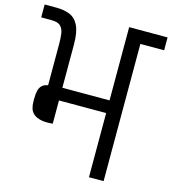

<svg xmlns="http://www.w3.org/2000/svg" viewBox="-129 -939 931 1038"><g transform="rotate(15 336.0 -420.0)"><path d="M680 -840V-768H547V0H465V-359Q441 -359 406 -359Q371 -359 333 -359Q295 -359 260 -359Q225 -359 201 -359V-229Q162 -225 136 -230.5Q110 -236 95 -248.5Q80 -261 74.5 -279Q69 -297 69 -319V-333Q69 -360 73.5 -378.5Q78 -397 90 -408.5Q102 -420 123 -423V-654Q123 -686 119.5 -711.5Q116 -737 101 -752.5Q86 -768 48 -768H-8V-840H58Q102 -840 134 -826.5Q166 -813 183.5 -776.5Q201 -740 201 -670V-430H465V-840Z"/></g></svg>

Font: Matangi Medium
Style: Regular
Weight: 500
Designer: Prashant Pant
Foundry: The Graphic Ant
Version: Version 3.002